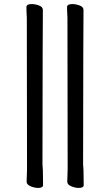

<svg xmlns="http://www.w3.org/2000/svg" viewBox="-20 -806 540 945"><path d="M367 119Q351 119 331 111Q311 103 311 88L313 29L312 -719Q310 -751 310 -771Q310 -786 336 -786Q353 -786 372 -779Q391 -772 391 -757Q390 -720 389 3Q390 8 390 16.5Q390 25 391 33L392 105Q392 119 367 119ZM167 119Q151 119 131 111Q111 103 111 88L113 29L112 -719Q110 -751 110 -771Q110 -786 136 -786Q153 -786 172 -779Q191 -772 191 -757Q190 -720 189 3Q190 8 190 16.5Q190 25 191 33L192 105Q192 119 167 119Z"/></svg>

Font: LXGW WenKai Mono TC
Style: Bold
Weight: 700
Designer: LXGW / Fontworks Inc.
Foundry: LXGW / Fontworks Inc.
Version: Version 1.330